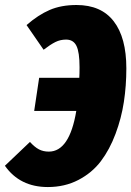

<svg xmlns="http://www.w3.org/2000/svg" viewBox="-53 -736 530 775"><path d="M255.9 -715.8Q355.5 -715.8 406.2 -649.9Q457 -584 457 -460Q457 -390.1 447 -324.5Q437 -258.8 413.3 -195.6Q389.6 -132.3 354.2 -85.4Q318.8 -38.6 263.7 -9.8Q208.5 19 140.1 19Q27.3 19 -33.2 -66.9L67.9 -163.1Q86.9 -142.1 104.2 -133.1Q121.6 -124 144 -124Q227.5 -124 254.9 -288.1H85L105 -421.9H267.1Q268.1 -437 268.1 -464.8Q268.1 -525.4 255.6 -550.8Q243.2 -576.2 213.9 -576.2Q190.4 -576.2 170.7 -566.4Q150.9 -556.6 123 -535.2L54.2 -634.8Q101.1 -675.8 147.5 -695.8Q193.8 -715.8 255.9 -715.8Z"/></svg>

Font: Fira Sans Compressed Heavy
Style: Italic
Weight: 900
Width: 3
Italic angle: -8°
Designer: Carrois Corporate & Edenspiekermann AG
Foundry: Carrois Corporate GbR & Edenspiekermann AG
Version: Version 4.203;PS 004.203;hotconv 1.0.88;makeotf.lib2.5.64775